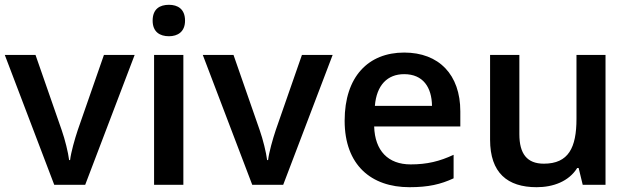

<svg xmlns="http://www.w3.org/2000/svg" viewBox="-20 -770 2624 800"><path d="M206 0H335L541 -541H413L304 -228C291 -189 276 -136 272 -103H268C264 -135 251 -188 237 -228L128 -541H0Z M684 -750C646 -750 616 -733 616 -684C616 -637 646 -619 684 -619C720 -619 751 -637 751 -684C751 -733 720 -750 684 -750ZM744 -541H622V0H744Z M1031 0H1160L1366 -541H1238L1129 -228C1116 -189 1101 -136 1097 -103H1093C1089 -135 1076 -188 1062 -228L953 -541H825Z M1664 -551C1515 -551 1416 -451 1416 -267C1416 -82 1527 10 1686 10C1765 10 1816 -2 1870 -27V-125C1812 -98 1760 -85 1691 -85C1597 -85 1542 -142 1539 -243H1898V-306C1898 -459 1809 -551 1664 -551ZM1664 -461C1743 -461 1779 -406 1780 -329H1542C1549 -415 1594 -461 1664 -461Z M2503 -541H2382V-275C2382 -155 2349 -88 2246 -88C2176 -88 2144 -129 2144 -211V-541H2022V-188C2022 -50 2094 10 2216 10C2285 10 2350 -14 2385 -70H2391L2408 0H2503Z"/></svg>

Font: Noto Sans Kayah Li SemiBold
Style: Regular
Weight: 600
Designer: Monotype Design Team, Sérgio Martins
Foundry: Monotype Imaging Inc.
Version: Version 2.002